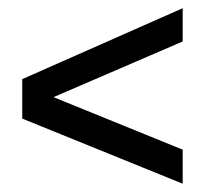

<svg xmlns="http://www.w3.org/2000/svg" viewBox="-20 -584 500 468"><path d="M34.2 -391.1 425.3 -564V-482.9L110.4 -347.2L425.3 -219.2V-136.2L34.2 -294.9Z"/></svg>

Font: Trocchi
Style: Regular
Weight: 400
Designer: vernon adams
Version: Version 1.0; ttfautohint (v0.8) -l 6 -r 50 -G 100